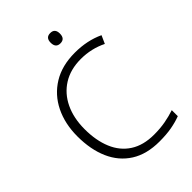

<svg xmlns="http://www.w3.org/2000/svg" viewBox="-263 -1025 1148 1148"><g transform="rotate(-45 311.5 -450.5)"><path d="M404 -672Q316 -672 253 -632.5Q190 -593 156.5 -522.5Q123 -452 123 -359Q123 -263 153 -191.5Q183 -120 243.5 -81Q304 -42 394 -42Q446 -42 489.5 -50Q533 -58 572 -71V-20Q535 -6 491 2Q447 10 388 10Q280 10 207.5 -36Q135 -82 98.5 -165Q62 -248 62 -359Q62 -465 102.5 -547.5Q143 -630 219.5 -677Q296 -724 405 -724Q509 -724 592 -685L569 -634Q492 -672 404 -672ZM384 -911Q423 -911 423 -868Q423 -824 384 -824Q345 -824 345 -868Q345 -911 384 -911Z"/></g></svg>

Font: Noto Sans Bengali UI Light
Style: Regular
Weight: 300
Designer: Jelle Bosma - Monotype Design Team
Foundry: Monotype Imaging Inc.
Version: Version 2.003; ttfautohint (v1.8.4.7-5d5b)